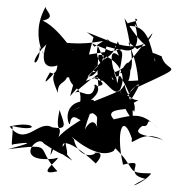

<svg xmlns="http://www.w3.org/2000/svg" viewBox="-57 -918 893 952"><g transform="rotate(5 389.5 -442.0)"><path d="M389 -687C486 -761 400 -679 193 -697C302 -621 332 -713 209 -604C397 -706 168 -510 407 -564C309 -601 232 -753 123 -794C194 -816 129 -844 132 -864C51 -690 196 -566 120 -661C134 -554 49 -556 151 -678C116 -533 213 -563 254 -607C220 -567 124 -421 181 -541C336 -497 344 -538 194 -695C257 -480 153 -582 229 -444C221 -515 282 -478 269 -574C279 -424 374 -537 334 -337C498 -359 509 -495 380 -370C466 -340 417 -339 443 -280C409 -375 353 -241 371 -207C381 -385 455 -446 376 -417C250 -404 292 -290 302 -294C305 -373 361 -294 363 -326C288 -269 216 -215 220 -132C296 -339 225 -199 245 -360C275 -290 296 -264 216 -271C143 -305 95 -159 6 -257C134 -300 163 -238 19 -260C28 -213 17 -152 30 -170C30 -170 200 -212 7 -144C246 -193 133 -168 261 -56C130 -13 310 -151 240 -117C32 -76 147 -237 182 -187C367 -87 278 -170 289 -222C281 -107 164 -208 330 -115C222 -209 281 -244 447 -111C508 -193 407 -156 442 -162C400 -129 343 -165 329 -220C271 -275 438 -117 530 -181C544 -216 568 -205 521 -207C663 -100 586 -75 725 -86C696 -35 579 17 698 -57C573 -72 715 -163 582 -117C531 -277 558 -380 615 -249C607 -193 659 -315 779 -251C739 -276 590 -257 661 -317C710 -311 658 -382 740 -310C657 -385 618 -370 517 -337C459 -387 582 -389 569 -395C642 -283 588 -424 614 -383C629 -439 547 -503 547 -422C667 -600 632 -507 568 -395C694 -501 596 -376 555 -513C509 -411 474 -546 394 -535C516 -499 381 -488 418 -494C440 -476 409 -525 414 -648C450 -660 573 -600 537 -492C537 -473 467 -452 296 -355C518 -475 385 -523 409 -490C399 -408 334 -484 308 -445C390 -540 534 -653 435 -516C394 -673 476 -591 503 -724C549 -638 448 -768 515 -653C441 -705 498 -557 546 -460C481 -594 390 -592 406 -693C552 -447 456 -554 531 -553C665 -362 515 -462 628 -519C652 -554 628 -537 571 -533C585 -552 581 -701 529 -569C600 -557 601 -614 526 -841C657 -661 668 -745 602 -694C499 -763 602 -709 625 -509C873 -651 755 -582 726 -669C619 -704 701 -665 696 -639C664 -719 647 -821 545 -804C509 -821 625 -832 579 -844C592 -790 622 -772 579 -818C642 -663 535 -654 456 -727C397 -742 639 -639 671 -781C508 -533 565 -603 362 -515C429 -644 492 -645 519 -512C533 -712 554 -672 449 -694C425 -547 391 -528 348 -540L381 -734L346 -756L555 -693L328 -637L291 -433C351 -515 412 -594 476 -672L377 -702Z"/></g></svg>

Font: CISF Camouflage Kit
Style: Mdz
Weight: 400
Designer: Robert Jablonski, Jasper
Foundry: Cannot Into Space Fonts
Version: Version 1.270